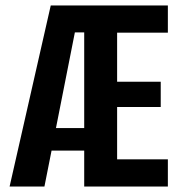

<svg xmlns="http://www.w3.org/2000/svg" viewBox="-20 -680 661 700"><path d="M15 0 165 -660H592V-561H407V-382H566V-290H407V-99H592V0H287V-131H168L142 0ZM253 -562 184 -213H287V-562Z"/></svg>

Font: Bricolage Grotesque 12pt Condensed SemiBold
Style: Regular
Weight: 600
Width: 3
Designer: Mathieu Triay
Foundry: Atelier Triay
Version: Version 1.001; ttfautohint (v1.8.4.7-5d5b);gftools[0.9.33.de